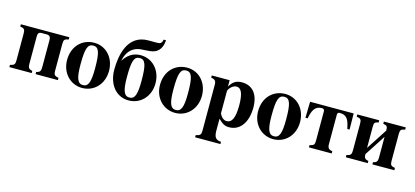

<svg xmlns="http://www.w3.org/2000/svg" viewBox="-69 -1241 4316 1996"><g transform="rotate(15 2088.5 -243.0)"><path d="M351 -84C351 -47 340 -29 303 -24V0H543V-24C498 -33 490 -45 490 -87V-376C490 -419 499 -430 543 -437V-461H21V-437C65 -430 74 -419 74 -376V-87C74 -45 66 -33 21 -24V0H261V-24C224 -29 213 -47 213 -84V-380C213 -413 221 -429 255 -429H308C339 -429 351 -412 351 -380Z M807 -442C866 -442 885 -389 885 -218C885 -69 865 -17 807 -17C749 -17 728 -73 728 -218C728 -389 746 -442 807 -442ZM810 -473C678 -473 581 -374 581 -228C581 -86 681 14 806 14C935 14 1032 -88 1032 -229C1032 -371 936 -473 810 -473Z M1307 -442C1366 -442 1385 -389 1385 -218C1385 -69 1365 -17 1307 -17C1249 -17 1228 -73 1228 -218C1228 -389 1246 -442 1307 -442ZM1497 -691C1489 -653 1475 -642 1442 -642H1344C1118 -642 1081 -404 1081 -257C1081 -101 1170 14 1306 14C1435 14 1532 -88 1532 -229C1532 -371 1436 -473 1310 -473C1260 -473 1188 -460 1128 -366H1127C1146 -455 1188 -501 1248 -523C1302 -542 1382 -528 1437 -550C1510 -579 1519 -654 1522 -691Z M1807 -442C1866 -442 1885 -389 1885 -218C1885 -69 1865 -17 1807 -17C1749 -17 1728 -73 1728 -218C1728 -389 1746 -442 1807 -442ZM1810 -473C1678 -473 1581 -374 1581 -228C1581 -86 1681 14 1806 14C1935 14 2032 -88 2032 -229C2032 -371 1936 -473 1810 -473Z M2270 -346C2270 -352 2277 -366 2288 -379C2308 -403 2333 -416 2356 -416C2407 -416 2432 -357 2432 -234C2432 -96 2402 -42 2347 -42C2314 -42 2285 -69 2270 -107ZM2268 -461H2076V-437C2120 -430 2131 -416 2131 -372V118C2131 160 2123 173 2075 181V205H2347V181C2286 178 2270 146 2270 79V-47C2318 0 2343 13 2388 13C2508 13 2580 -94 2580 -249C2580 -396 2510 -473 2399 -473C2340 -473 2302 -452 2268 -392Z M2863 -442C2922 -442 2941 -389 2941 -218C2941 -69 2921 -17 2863 -17C2805 -17 2784 -73 2784 -218C2784 -389 2802 -442 2863 -442ZM2866 -473C2734 -473 2637 -374 2637 -228C2637 -86 2737 14 2862 14C2991 14 3088 -88 3088 -229C3088 -371 2992 -473 2866 -473Z M3437 -402C3437 -421 3447 -429 3461 -429C3549 -429 3563 -370 3581 -288H3605L3603 -461H3134L3130 -288H3154C3170 -371 3193 -429 3270 -429C3287 -429 3298 -422 3298 -402V-88C3298 -42 3291 -35 3245 -24V0H3490V-24C3455 -29 3437 -42 3437 -85Z M3976 -84C3976 -47 3965 -29 3928 -24V0H4164V-24C4119 -33 4111 -45 4111 -87V-376C4111 -419 4120 -430 4164 -437V-461H3928V-437C3972 -430 3976 -419 3976 -376L3830 -151V-376C3830 -419 3834 -430 3878 -437V-461H3642V-437C3686 -430 3695 -419 3695 -376V-87C3695 -45 3687 -33 3642 -24V0H3878V-24C3841 -29 3830 -45 3830 -84L3976 -309Z"/></g></svg>

Font: XITS
Style: Bold
Weight: 700
Designer: MicroPress Inc., with final additions and corrections provided by Coen Hoffman, Elsevier (retired)
Version: Version 1.302